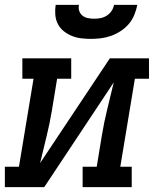

<svg xmlns="http://www.w3.org/2000/svg" viewBox="-29 -770 649 790"><path d="M-9 0V-84H49L109 -446H63V-530H264V-446H206L185 -318Q176 -263 162.5 -208.5Q149 -154 136 -99L423 -530H584V-446H526L466 -84H513V0H311V-84H369L390 -212Q399 -267 412.5 -321.5Q426 -376 439 -431L153 0ZM345 -610Q324 -610 304 -612.5Q284 -615 266 -622.5Q248 -630 233 -642Q218 -654 209 -671.5Q200 -689 198.5 -709.5Q197 -730 200 -750H296Q293 -737 297 -725Q301 -713 310.5 -705.5Q320 -698 333 -695.5Q346 -693 358 -693Q372 -693 385 -695.5Q398 -698 410 -705.5Q422 -713 430 -725Q438 -737 440 -750H536Q532 -729 523.5 -708.5Q515 -688 501 -671.5Q487 -655 468 -642.5Q449 -630 428 -622.5Q407 -615 386 -612.5Q365 -610 345 -610Z"/></svg>

Font: Iosevka Curly Slab MdExObl
Style: Regular
Weight: 500
Width: 7
Italic angle: -9°
Monospace: yes
Designer: Belleve Invis
Foundry: Belleve Invis
Version: Version 11.1.0; ttfautohint (v1.8.3)